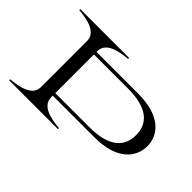

<svg xmlns="http://www.w3.org/2000/svg" viewBox="-114 -1018 1335 1335"><g transform="rotate(45 554.0 -350.0)"><path d="M339 -124V-139H751C967 -139 1053 -244 1053 -356C1053 -468 964 -569 751 -569H339V-576C339 -663 445 -683 529 -690V-700H49V-690C133 -683 239 -663 239 -576V-124C239 -37 133 -18 49 -10V0H529V-10C445 -17 339 -37 339 -124ZM339 -164V-544H673C867 -544 943 -468 943 -354C943 -240 867 -164 673 -164Z"/></g></svg>

Font: Sprat Extended
Style: Regular
Weight: 400
Width: 9
Designer: Ethan Nakache
Foundry: Collletttivo
Version: Version 2.000;Glyphs 3.2 (3217)